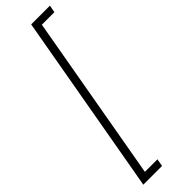

<svg xmlns="http://www.w3.org/2000/svg" viewBox="-317 -809 942 942"><g transform="rotate(-45 153.5 -338.5)"><path d="M10 134 177 -811H307L300 -773H213L60 95H147L140 134Z"/></g></svg>

Font: DM Sans 18pt ExtraLight
Style: Italic
Weight: 250
Italic angle: -10°
Designer: Colophon Foundry, Jonny Pinhorn
Foundry: Colophon Foundry
Version: Version 4.004;gftools[0.9.30]